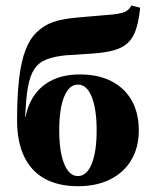

<svg xmlns="http://www.w3.org/2000/svg" viewBox="-20 -655 554 687"><path d="M258.9 11.3Q188.7 11.3 139.9 -15.7Q91.1 -42.7 66.1 -95.6Q41.1 -148.4 41.1 -224.2Q41.1 -311.3 48.4 -373.4Q55.6 -435.5 71.4 -476.2Q87.1 -516.9 112.1 -540.3Q137.1 -564.5 170.2 -576.2Q203.2 -587.9 261.3 -592.7Q283.9 -594.4 304.8 -596.4Q325.8 -598.4 345.6 -600Q365.3 -601.6 383.9 -603.2Q404 -605.6 416.5 -608.9Q429 -612.1 437.1 -619Q445.2 -625.8 450 -635.5L481.5 -627.4Q475.8 -566.9 459.7 -532.7Q443.5 -498.4 409.3 -483.1Q375 -467.7 314.5 -463.7Q302.4 -462.9 285.5 -461.7Q268.5 -460.5 250.8 -459.3Q233.1 -458.1 216.9 -457.3Q174.2 -453.2 146.4 -442.3Q118.5 -431.5 102.8 -407.7Q87.1 -383.9 79.8 -342.3Q72.6 -300.8 70.2 -236.3H79L69.4 -222.6Q76.6 -275.8 102 -312.9Q127.4 -350 169 -369.4Q210.5 -388.7 266.1 -388.7Q331.5 -388.7 378.6 -364.5Q425.8 -340.3 451.2 -295.6Q476.6 -250.8 476.6 -188.7Q476.6 -127.4 450 -82.7Q423.4 -37.9 374.6 -13.3Q325.8 11.3 258.9 11.3ZM258.9 -25Q290.3 -25 308.1 -68.5Q325.8 -112.1 325.8 -188.7Q325.8 -265.3 308.1 -308.9Q290.3 -352.4 258.9 -352.4Q227.4 -352.4 209.7 -309.3Q191.9 -266.1 191.9 -188.7Q191.9 -112.1 209.7 -68.5Q227.4 -25 258.9 -25Z"/></svg>

Font: Playfair 9pt Black
Style: Regular
Weight: 900
Designer: Claus Eggers Sørensen
Foundry: Claus Eggers Sørensen
Version: Version 2.203